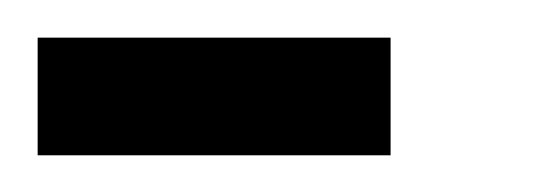

<svg xmlns="http://www.w3.org/2000/svg" viewBox="-20 -520 290 102"><path d="M0 -437.5V-500H62.5V-437.5ZM62.5 -437.5V-500H125V-437.5ZM125 -437.5V-500H187.5V-437.5Z"/></svg>

Font: AprilSans
Style: Regular
Weight: 400
Designer: typesprite
Version: Version 1.001;PS 001.001;hotconv 1.0.88;makeotf.lib2.5.64775